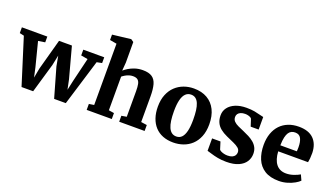

<svg xmlns="http://www.w3.org/2000/svg" viewBox="-73 -1368 3342 1926"><g transform="rotate(20 1598.0 -405.0)"><path d="M-1.5 -494.5V-556H270V-494.5L197.5 -483L263 -226.5L285.5 -124L305 -227.5L395 -556H532.5L621 -227.5L642.5 -123.5L665 -226.5L726.5 -482L654 -494.5V-556H877.5V-494.5L822.5 -483.5L672.5 8H548L458 -306L438 -414L415.5 -306L324 8H200L45.5 -484Z M946.5 -72V-726L873 -739V-796.5L1068.5 -819.5H1070.5L1099 -799.5L1099.5 -580.5L1092.5 -492Q1109.5 -507.5 1138.2 -525.2Q1167 -543 1205 -555.2Q1243 -567.5 1287.5 -567.5Q1351.5 -567.5 1386.2 -544Q1421 -520.5 1434.5 -471.5Q1448 -422.5 1448 -346.5V-72.5L1511 -63.5V0H1239.5V-63.5L1294 -72.5V-346.5Q1294 -392.5 1288 -421.2Q1282 -450 1264.8 -463.5Q1247.5 -477 1214 -477Q1192.5 -477 1172 -470.2Q1151.5 -463.5 1133.8 -453Q1116 -442.5 1103 -431.5V-72.5L1160.5 -63.5V0H892.5V-63.5Z M1552 -275.5Q1552 -350 1574.8 -405.2Q1597.5 -460.5 1636.5 -497Q1675.5 -533.5 1725.8 -551.8Q1776 -570 1831.5 -570Q1915.5 -570 1975 -535.5Q2034.5 -501 2066.2 -437Q2098 -373 2098 -283.5Q2098 -207.5 2075.2 -152Q2052.5 -96.5 2013.5 -60.2Q1974.5 -24 1924 -6.5Q1873.5 11 1818 11Q1755.5 11 1706.2 -8.5Q1657 -28 1622.8 -65.2Q1588.5 -102.5 1570.2 -155.8Q1552 -209 1552 -275.5ZM1827.5 -56.5Q1861.5 -56.5 1884.2 -79.5Q1907 -102.5 1918.8 -150.2Q1930.5 -198 1930.5 -272Q1930.5 -327.5 1925 -370.5Q1919.5 -413.5 1907 -443Q1894.5 -472.5 1874.5 -487.5Q1854.5 -502.5 1825.5 -502.5Q1791.5 -502.5 1767.8 -479.5Q1744 -456.5 1731.8 -409Q1719.5 -361.5 1719.5 -287Q1719.5 -231 1725.5 -188Q1731.5 -145 1744.5 -115.8Q1757.5 -86.5 1778 -71.5Q1798.5 -56.5 1827.5 -56.5Z M2385 11Q2334.5 11 2293 3Q2251.5 -5 2221 -14.8Q2190.5 -24.5 2172.5 -29V-161.5H2262L2286.5 -83Q2291 -75.5 2305 -68.5Q2319 -61.5 2337.5 -57Q2356 -52.5 2375 -52.5Q2405 -52.5 2424.5 -61Q2444 -69.5 2453.5 -84.5Q2463 -99.5 2463 -118Q2463 -145 2442.2 -162.8Q2421.5 -180.5 2386.2 -196Q2351 -211.5 2306.5 -231.5Q2264 -250.5 2234 -274.8Q2204 -299 2188.5 -332.2Q2173 -365.5 2173 -409.5Q2173 -455.5 2199.8 -491.2Q2226.5 -527 2276.2 -547.8Q2326 -568.5 2394 -568.5Q2444.5 -568.5 2480.2 -561.8Q2516 -555 2540.2 -548Q2564.5 -541 2581 -538.5V-404.5H2496L2471.5 -480.5Q2468 -487 2457.8 -492.8Q2447.5 -498.5 2433 -502.2Q2418.5 -506 2400.5 -506Q2374.5 -506 2355.2 -498.2Q2336 -490.5 2325.8 -476.5Q2315.5 -462.5 2315.5 -443.5Q2315.5 -415 2333.5 -396.8Q2351.5 -378.5 2380.8 -365.2Q2410 -352 2442.5 -338Q2474 -324.5 2504.8 -308.8Q2535.5 -293 2560.2 -272.2Q2585 -251.5 2599.8 -223.2Q2614.5 -195 2614.5 -156.5Q2614.5 -110.5 2590 -72.5Q2565.5 -34.5 2514.8 -11.8Q2464 11 2385 11Z M2945.5 11Q2852 11 2793.5 -26Q2735 -63 2707.8 -128.2Q2680.5 -193.5 2680.5 -278Q2680.5 -347 2700 -401.2Q2719.5 -455.5 2755.2 -493Q2791 -530.5 2841 -550.2Q2891 -570 2952.5 -570Q3056.5 -570 3110.5 -516.8Q3164.5 -463.5 3167 -367.5Q3167 -334 3164.8 -309.5Q3162.5 -285 3158.5 -266.5H2840Q2842.5 -223 2853 -189.2Q2863.5 -155.5 2882 -132Q2900.5 -108.5 2927 -96.5Q2953.5 -84.5 2988.5 -84.5Q3029 -84.5 3069.5 -98.5Q3110 -112.5 3133 -127L3159.5 -69.5Q3144 -52.5 3111.2 -33.8Q3078.5 -15 3035.2 -2Q2992 11 2945.5 11ZM2839.5 -330.5H3015.5Q3016 -341 3016.8 -351.5Q3017.5 -362 3017.5 -372.5Q3017.5 -431.5 2999.8 -467Q2982 -502.5 2937 -502.5Q2916.5 -502.5 2899.2 -495Q2882 -487.5 2869 -468.8Q2856 -450 2848.2 -416.5Q2840.5 -383 2839.5 -330.5Z"/></g></svg>

Font: Merriweather ExtraBold
Style: Regular
Weight: 800
Version: Version 2.100